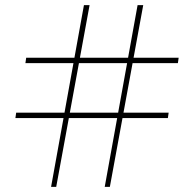

<svg xmlns="http://www.w3.org/2000/svg" viewBox="-20 -728 756 748"><path d="M199 0H179L307 -708H329ZM408 0H388L516 -708H538ZM40 -268 43 -289H637L634 -268ZM673 -482H79L82 -503H676Z"/></svg>

Font: Kalnia
Style: Regular
Weight: 400
Designer: Frida Medrano
Foundry: Frida Medrano
Version: Version 1.105